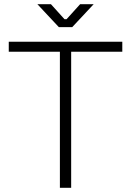

<svg xmlns="http://www.w3.org/2000/svg" viewBox="-20 -900 628 920"><path d="M364 -880 299 -808H289L224 -880H159L262 -770H326L429 -880ZM22 -700V-652H267V0H321V-652H566V-700Z"/></svg>

Font: Space Text Light
Style: Regular
Weight: 300
Designer: Florian Karsten (Space Text), Colophon Foundry (Space Mono)
Foundry: Florian Karsten
Version: Version 1.003;PS 001.003;hotconv 1.0.88;makeotf.lib2.5.64775